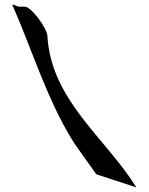

<svg xmlns="http://www.w3.org/2000/svg" viewBox="-20 -803 649 835"><path d="M573 12C439.9 -203.3 201.9 -366 186 -648C184.2 -679.7 117.2 -774 87 -774H63C53.6 -774 44.1 -783 33 -783C116.9 -595.1 185.2 -365.2 303 -180C309.8 -169.3 399 -45 399 -45Z"/></svg>

Font: Rocketfuel
Style: Regular
Weight: 400
Designer: Mew Too
Foundry: Cannot Into Space Fonts.
Version: Version 0.27